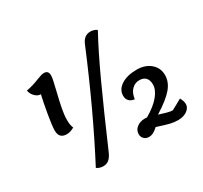

<svg xmlns="http://www.w3.org/2000/svg" viewBox="-166 -1030 1381 1303"><g transform="rotate(-30 524.5 -378.0)"><path d="M173 -595Q150 -595 129.5 -614.5Q109 -634 103 -664Q153 -673 207 -695Q222 -701 236.5 -705.5Q251 -710 262 -710Q297 -710 297 -672Q297 -658 290.5 -627Q284 -596 275 -561Q257 -487 248 -440Q239 -393 239 -355Q239 -313 250 -290Q219 -272 191 -272Q131 -272 131 -334Q131 -370 145.5 -454.5Q160 -539 173 -595ZM601 -738Q624 -796 675 -796Q704 -796 726 -780Q657 -654 574 -473.5Q491 -293 372 -18Q358 12 340 26Q322 40 297 40Q267 40 246 24Q427 -321 601 -738ZM992 -46Q992 -17 963.5 3Q935 23 894 23Q862 23 831.5 15.5Q801 8 736 -13Q716 6 699 14.5Q682 23 664 23Q642 23 627 8.5Q612 -6 612 -28Q612 -59 637.5 -79.5Q663 -100 703 -100Q713 -100 718 -99Q792 -142 828.5 -187Q865 -232 865 -272Q865 -307 848 -325.5Q831 -344 798 -344Q763 -344 738 -318Q713 -292 708 -247Q681 -250 666 -265.5Q651 -281 651 -306Q651 -355 697.5 -385Q744 -415 819 -415Q885 -415 926.5 -379Q968 -343 968 -287Q968 -233 927.5 -185Q887 -137 792 -78Q820 -69 848.5 -61Q877 -53 894 -53L976 -98Q992 -69 992 -46Z"/></g></svg>

Font: Lemonada
Style: Regular
Weight: 400
Designer: Mohamed Gaber (Arabic) Eduardo Tunni (Latin)
Foundry: Kief Type Foundry
Version: Version 3.006